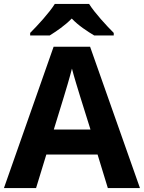

<svg xmlns="http://www.w3.org/2000/svg" viewBox="-20 -1005 730 974"><path d="M432 -985H258C230 -940 170 -875 133 -838V-825H232C267 -847 309 -875 344 -911C378 -875 423 -846 458 -825H557V-838C521 -874 460 -940 432 -985ZM527 -51H690L437 -768H252L0 -51H163L215 -221H475ZM387 -514 439 -348H253L304 -514C311 -536 335 -617 345 -657C355 -617 377 -547 387 -514Z"/></svg>

Font: Noto Sans Tamil UI
Style: Bold
Weight: 700
Designer: Jelle Bosma - Monotype Design Team
Foundry: Monotype Imaging Inc.
Version: Version 2.004